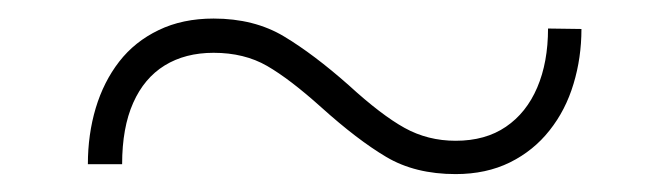

<svg xmlns="http://www.w3.org/2000/svg" viewBox="-20 -401 728 208"><path d="M573.7 -370.1 609.9 -369.6Q609.9 -338.4 601.3 -310.1Q592.8 -281.7 575.4 -259.8Q558.1 -237.8 532.5 -225.1Q506.8 -212.4 473.6 -212.4Q429.7 -212.4 398.4 -231Q367.2 -249.5 328.1 -284.7Q293.9 -315.4 269.3 -329.6Q244.6 -343.8 211.4 -343.8Q180.7 -343.8 158.4 -330.1Q136.2 -316.4 124.3 -289.6Q112.3 -262.7 112.3 -223.1H75.2Q75.2 -255.4 83.7 -283.9Q92.3 -312.5 109.1 -334.2Q126 -356 151.9 -368.4Q177.7 -380.9 211.4 -380.9Q255.4 -380.9 287.6 -361.6Q319.8 -342.3 357.9 -308.6Q393.1 -276.4 418.2 -262.5Q443.4 -248.5 473.6 -248.5Q505.9 -248.5 528.1 -263.7Q550.3 -278.8 562 -306.2Q573.7 -333.5 573.7 -370.1Z"/></svg>

Font: Roboto ExtraLight
Style: Regular
Weight: 250
Designer: Christian Robertson
Foundry: Google
Version: Version 3.009; 2024